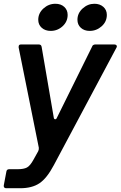

<svg xmlns="http://www.w3.org/2000/svg" viewBox="-33 -795 640 1019"><path d="M0 204Q-7 204 -10.5 200Q-14 196 -13 189L1 115Q3 103 16 103H61Q93 103 110 94Q127 85 145 52L170 7Q174 -2 173 -11L66 -543V-547Q66 -559 78 -559H173Q186 -559 188 -546L252 -173Q253 -162 260 -162Q266 -162 269 -170L456 -548Q457 -553 462 -556Q467 -559 472 -559H574Q582 -559 585.5 -554Q589 -549 585 -542L253 81Q216 151 176.5 177.5Q137 204 74 204ZM170 -690Q170 -725 197.5 -750Q225 -775 261 -775Q290 -775 308 -758.5Q326 -742 326 -716Q326 -680 299 -655.5Q272 -631 236 -631Q207 -631 188.5 -647.5Q170 -664 170 -690ZM378 -690Q378 -725 405.5 -750Q433 -775 468 -775Q497 -775 515.5 -758.5Q534 -742 534 -716Q534 -680 506.5 -655.5Q479 -631 443 -631Q414 -631 396 -647.5Q378 -664 378 -690Z"/></svg>

Font: Open Sauce Two SemiBold Italic
Style: Regular
Weight: 600
Italic angle: -10°
Designer: Alfredo Marco Pradil
Foundry: Creative Sauce Fz LLC
Version: Version 1.477